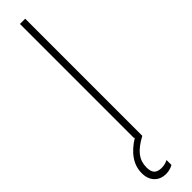

<svg xmlns="http://www.w3.org/2000/svg" viewBox="-346 -700 880 880"><g transform="rotate(-45 94.0 -260.0)"><path d="M81 -740H115V19Q67 45 46.5 72Q26 99 26 135Q26 162 37.5 174Q49 186 74 186Q96 186 115 176V208Q94 220 69 220Q34 220 13 198Q-8 176 -8 138Q-8 58 86 0H81Z"/></g></svg>

Font: Encode Sans Compressed
Style: Thin
Weight: 100
Designer: Pablo Impallari, Andres Torresi
Foundry: Pablo Impallari, Andres Torresi
Version: Version 1.000; ttfautohint (v1.00) -l 8 -r 50 -G 200 -x 14 -